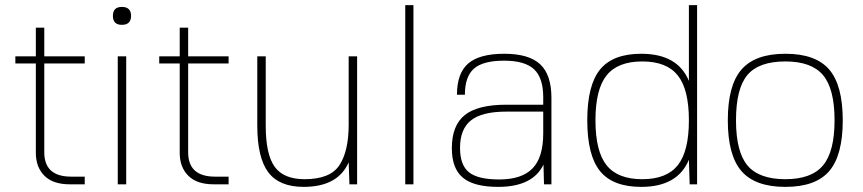

<svg xmlns="http://www.w3.org/2000/svg" viewBox="-20 -720 3372 750"><path d="M153 -125Q153 -30 258 -30H311V0H253Q187 0 153.5 -33.5Q120 -67 120 -123V-472H40V-500H120V-612H153V-500H311V-472H153Z M473 0H440V-500H473ZM456 -693Q492 -693 492 -658Q492 -623 456 -623Q421 -623 421 -658Q421 -693 456 -693Z M715 -125Q715 -30 820 -30H873V0H815Q749 0 715.5 -33.5Q682 -67 682 -123V-472H602V-500H682V-612H715V-500H873V-472H715Z M1345 0 1342 -86Q1300 10 1166 10Q1071 10 1028 -47Q985 -104 985 -230V-500H1018V-230Q1018 -117 1053 -68.5Q1088 -20 1170 -20Q1270 -20 1306 -75Q1342 -130 1342 -233V-500H1375V0Z M1563 0V-700H1595V0Z M2103 -77Q2061 10 1926 10Q1831 10 1788 -26Q1745 -62 1745 -141Q1745 -230 1795.5 -270.5Q1846 -311 1958 -311H2102V-340Q2102 -416 2066 -449.5Q2030 -483 1949 -483Q1867 -483 1831.5 -452Q1796 -421 1796 -350H1765Q1765 -434 1809 -472Q1853 -510 1950 -510Q2046 -510 2090 -469Q2134 -428 2134 -338V0H2105ZM2102 -284H1958Q1863 -284 1820 -250Q1777 -216 1777 -142Q1777 -75 1812 -47Q1847 -19 1930 -19Q2018 -19 2060 -62Q2102 -105 2102 -199Z M2485 10Q2374 10 2324 -51.5Q2274 -113 2274 -250Q2274 -387 2324 -448.5Q2374 -510 2485 -510Q2627 -510 2671 -404V-700H2703V0H2674L2671 -96Q2627 10 2485 10ZM2489 -20Q2584 -20 2627.5 -74.5Q2671 -129 2671 -250Q2671 -371 2627.5 -425.5Q2584 -480 2489 -480Q2393 -480 2349.5 -425.5Q2306 -371 2306 -250Q2306 -129 2349.5 -74.5Q2393 -20 2489 -20Z M2876.5 -448.5Q2930 -510 3048 -510Q3166 -510 3219 -448.5Q3272 -387 3272 -250Q3272 -113 3219 -51.5Q3166 10 3048 10Q2930 10 2876.5 -51.5Q2823 -113 2823 -250Q2823 -387 2876.5 -448.5ZM2855 -250Q2855 -127 2900 -73.5Q2945 -20 3048 -20Q3150 -20 3195 -74Q3240 -128 3240 -250Q3240 -373 3195 -426.5Q3150 -480 3048 -480Q2944 -480 2899.5 -427Q2855 -374 2855 -250Z"/></svg>

Font: Fivo Sans Thin
Style: Regular
Weight: 250
Foundry: Alexander Slobzheninov
Version: 1.0